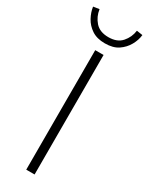

<svg xmlns="http://www.w3.org/2000/svg" viewBox="-235 -878 710 917"><g transform="rotate(30 120.0 -419.5)"><path d="M97 0V-659H143V0ZM120 -710Q76 -710 47.5 -729Q19 -748 3.5 -776.5Q-12 -805 -16 -834L17 -839Q22 -801 47 -772.5Q72 -744 120 -744Q168 -744 193 -772.5Q218 -801 223 -839L256 -834Q253 -805 237 -776.5Q221 -748 193 -729Q165 -710 120 -710Z"/></g></svg>

Font: Source Sans 3 Light
Style: Regular
Weight: 300
Designer: Paul D. Hunt
Foundry: Adobe
Version: Version 3.052;hotconv 1.1.0;makeotfexe 2.6.0